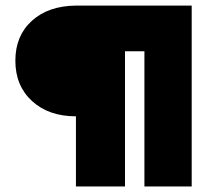

<svg xmlns="http://www.w3.org/2000/svg" viewBox="-20 -670 764 690"><path d="M252.9 -252Q154.8 -252 95 -306.9Q35.2 -361.8 35.2 -452.1Q35.2 -541.5 94.5 -595.2Q153.8 -648.9 252.9 -649.9H668.9V0H499V-485.8H429.2V0H252.9Z"/></svg>

Font: Overused Grotesk Black
Style: Regular
Weight: 900
Version: Version 0.002